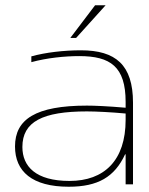

<svg xmlns="http://www.w3.org/2000/svg" viewBox="-20 -700 565 729"><path d="M287 -509C223 -509 153 -501 99 -486V-464C158 -480 225 -487 281 -487C399 -487 457 -447 457 -313V-291C387 -297 338 -299 310 -299C115 -299 37 -247 37 -144C37 -49 102 9 241 9C352 9 415 -28 455 -114H457V0H485V-310C485 -454 419 -509 287 -509ZM65 -142C65 -238 142 -277 310 -277C345 -277 403 -274 457 -269V-245C457 -91 376 -13 244 -13C116 -13 65 -68 65 -142ZM247 -556H269L381 -680H341Z"/></svg>

Font: LT Wave Thin
Style: Regular
Weight: 100
Designer: Daniel Lyons
Version: Version 2.5 (Glyphs App)